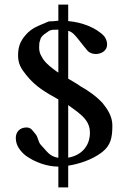

<svg xmlns="http://www.w3.org/2000/svg" viewBox="-20 -715 552 839"><path d="M235 -695V-624.5C186.5 -618.2 203 -625.9 185 -618C146.2 -601 119.8 -594 92 -562C67.7 -534.1 59 -509.1 59 -473C59 -436.4 71.6 -416 94 -388C136.7 -334.4 179.6 -312 235 -280.4V-25.4C195.6 -31.6 186.6 -52.8 158.5 -81.9C147.1 -93.7 146.6 -115.5 136 -128C123.3 -142.8 116.5 -158 96 -158C67.7 -158 49 -139.8 49 -112C49 -77.3 70.6 -53.3 91 -36C131.8 -5.8 186.9 13 234 13C234.3 13 234.7 13 235 13V104H278V9C321.9 2 380.9 -15.2 426 -50C464.7 -79.9 471 -115.4 471 -167C471 -208.1 448 -239.9 428 -265C401 -294 366.8 -318.6 330 -339C312.7 -352.1 290.9 -362.9 278 -371.2V-580.5C298.2 -574.6 308.9 -559.3 321 -545C333.1 -530 347.5 -510.7 362 -494C369 -485.3 383.1 -479 398 -479C423.6 -479 448 -493.9 448 -520C448 -533 444 -545 436 -556C402.9 -592.8 338.8 -617.9 278 -622.9V-695ZM211 -414.9C192.4 -429.5 171.9 -446.6 162 -468C154 -480 151 -493 151 -508C151 -514 152 -520 152 -528C154 -534 156 -541 158 -548C166.7 -563.2 178.1 -568.4 193 -579C198.7 -583.1 210 -584.9 210 -584.9L227 -585C229 -585 231 -585 233 -586H235V-397.9C232.3 -399.6 229.7 -401.3 227 -403ZM278 -26.1V-255.9C292.3 -245.8 306 -235.5 320 -225C346 -203.8 373 -179.3 373 -136C373 -73.8 332.6 -35.1 278 -26.1Z"/></svg>

Font: fbb
Style: Bold
Weight: 400
Designer: David J. Perry, Michael Sharpe
Version: Version 1.045